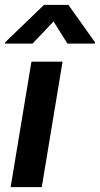

<svg xmlns="http://www.w3.org/2000/svg" viewBox="-32 -769 410 789"><path d="M11.7 0 97.2 -515.6H225.1L139.6 0ZM245.1 -589.8 188 -680.7 101.6 -589.8H-11.7L-10.7 -595.2L148.9 -749H249L358.4 -595.2L357.4 -589.8Z"/></svg>

Font: Inter Display Semi Bold
Style: Italic
Weight: 600
Italic angle: -9.39999°
Designer: Rasmus Andersson
Foundry: rsms
Version: Version 4.000;git-4fc901f